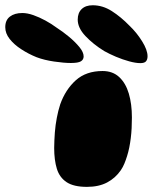

<svg xmlns="http://www.w3.org/2000/svg" viewBox="-186 -688 581 730"><path d="M144.5 22.5Q94.5 22.5 67.5 4.8Q40.5 -13 30.2 -46.2Q20 -79.5 20 -125.5Q20 -140 20.8 -154.8Q21.5 -169.5 22.5 -184Q23.5 -198.5 25.5 -212.5Q27.5 -226.5 30 -240Q32.5 -253.5 35.8 -266.5Q39 -279.5 43 -291.5Q63 -347.5 102.2 -382.8Q141.5 -418 204 -418Q242.5 -418 267.2 -395Q292 -372 303.8 -332.2Q315.5 -292.5 315.5 -241.5Q315.5 -220.5 314.5 -200.8Q313.5 -181 311.2 -162.8Q309 -144.5 305.5 -127.2Q302 -110 297.2 -94.8Q292.5 -79.5 286.8 -65.8Q281 -52 273.5 -41Q253 -11 221.2 5.8Q189.5 22.5 144.5 22.5ZM83.5 -448.5Q57.5 -448.5 19.8 -454Q-18 -459.5 -47 -470.5Q-78 -483 -105.2 -500.8Q-132.5 -518.5 -149.2 -539.8Q-166 -561 -166 -584.5Q-166 -611.5 -148.2 -625Q-130.5 -638.5 -101 -638.5Q-82 -638.5 -59.2 -630.5Q-36.5 -622.5 -13.5 -610Q9.5 -597.5 29 -583Q52.5 -568 76 -548.5Q99.5 -529 115.8 -509.2Q132 -489.5 132 -473.5Q132 -461.5 121.8 -455Q111.5 -448.5 83.5 -448.5ZM347.5 -448Q330 -448 305.2 -454.8Q280.5 -461.5 255 -472.2Q229.5 -483 210 -494Q168 -520 138.8 -551Q109.5 -582 109.5 -613.5Q109.5 -639 124.5 -653.5Q139.5 -668 166.5 -668Q204.5 -668 239.2 -645.8Q274 -623.5 306 -590.5Q333.5 -564.5 354.2 -531.2Q375 -498 375 -474Q375 -462 369.2 -455Q363.5 -448 347.5 -448Z"/></svg>

Font: Gluten ExtraBold
Style: Regular
Weight: 800
Designer: Tyler Finck
Foundry: Etcetera Type Company
Version: Version 1.300